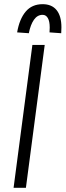

<svg xmlns="http://www.w3.org/2000/svg" viewBox="-20 -899 314 919"><path d="M135 -684H194L104 0H45ZM274 -768Q274 -750 273 -740L217 -744Q218 -752 218 -767Q218 -797 209 -812.5Q200 -828 184 -828Q159 -828 142.5 -804.5Q126 -781 118 -740L62 -744Q73 -808 103 -843.5Q133 -879 184 -879Q228 -879 251 -850.5Q274 -822 274 -768Z"/></svg>

Font: Bellota Text
Style: Italic
Weight: 400
Italic angle: -7.5°
Designer: Kemie Guaida
Foundry: Kemie Guaida
Version: Version 4.001